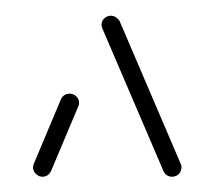

<svg xmlns="http://www.w3.org/2000/svg" viewBox="-20 -539 279 250"><path d="M35.2 -308.9Q30.4 -308.9 26.7 -312.6Q23 -316.3 23 -321.1Q23 -323.7 24.1 -325.9L59.6 -410.4Q63.3 -417 70.7 -417Q75.9 -417 79.4 -413.5Q83 -410 83 -405.2Q83 -402.6 81.9 -400.4L46.3 -315.9Q42.6 -308.9 35.2 -308.9ZM216.3 -321.1Q216.3 -315.9 212.8 -312.4Q209.3 -308.9 204.1 -308.9Q196.7 -308.9 193 -315.9L113.3 -501.9Q112.2 -505.2 112.2 -506.7Q112.2 -511.5 115.7 -515Q119.3 -518.5 124.4 -518.5Q127.8 -518.5 130.7 -516.7Q133.7 -514.8 135.6 -511.9L215.2 -325.9Q216.3 -323.7 216.3 -321.1Z"/></svg>

Font: 26F Galaxy Hebrew Thin
Style: Regular
Weight: 100
Designer: C₂₉H₂₅N₃O₅
Version: Version 1.000